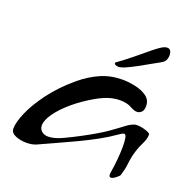

<svg xmlns="http://www.w3.org/2000/svg" viewBox="-103 -628 724 741"><g transform="rotate(20 258.5 -257.0)"><path d="M428 16Q418 16 421 -3Q426 -32 428.5 -61.5Q431 -91 431 -113Q431 -134 428.5 -147.5Q426 -161 419 -161Q416 -161 410.5 -158Q405 -155 392 -146Q370 -130 335.5 -111Q301 -92 261 -73Q221 -54 183 -37Q145 -20 115 -6Q98 1 76 1Q51 1 30.5 -7.5Q10 -16 10 -34Q10 -59 28 -101Q46 -143 83 -192.5Q120 -242 175 -288Q212 -319 253 -337Q294 -355 342 -355Q367 -355 395 -349Q423 -343 442.5 -329Q462 -315 462 -290Q462 -272 453.5 -264.5Q445 -257 436 -257Q424 -257 406.5 -267Q389 -277 360 -277Q339 -277 317 -270.5Q295 -264 268 -249Q222 -223 186 -192.5Q150 -162 129.5 -133Q109 -104 109 -83Q109 -68 119.5 -59Q130 -50 146 -50Q171 -50 204 -65.5Q237 -81 267 -97Q329 -130 361.5 -153Q394 -176 411.5 -189.5Q429 -203 445 -208Q448 -209 456 -209Q472 -209 491.5 -202.5Q511 -196 510 -190Q510 -172 498 -148.5Q486 -125 478 -93Q473 -71 471.5 -53.5Q470 -36 461 -7Q460 -3 448 6.5Q436 16 428 16ZM310 -396Q292 -396 292 -407Q320 -427 351 -452Q382 -477 408 -499Q425 -513 438.5 -521.5Q452 -530 462 -530Q480 -530 480 -503Q480 -499 477 -488Q474 -477 457 -468Q444 -461 423 -449Q402 -437 380 -425Q358 -413 339 -404.5Q320 -396 310 -396Z"/></g></svg>

Font: Grechen Fuemen
Style: Regular
Weight: 400
Designer: Robert E. Leuschke
Foundry: Robert E. Leuschke
Version: Version 1.010; ttfautohint (v1.8.3)